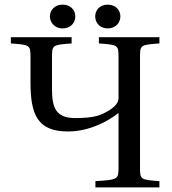

<svg xmlns="http://www.w3.org/2000/svg" viewBox="-20 -811 743 831"><path d="M196 -740C196 -714 216 -688 251 -688C287 -688 306 -714 306 -740C306 -766 287 -791 251 -791C216 -791 196 -766 196 -740ZM392 -740C392 -714 411 -688 446 -688C482 -688 501 -714 501 -740C501 -766 482 -791 446 -791C411 -791 392 -766 392 -740ZM27 -623C110 -617 112 -616 112 -563V-454C112 -314 143 -242 274 -242C368 -242 449 -287 493 -322V-87C493 -34 490 -33 393 -27V0H670V-27C587 -33 586 -34 586 -87V-563C586 -616 587 -617 670 -623V-650H408V-623C491 -617 493 -616 493 -563V-386C493 -349 435 -322 411 -313C382 -302 339 -300 306 -300C222 -300 205 -344 205 -426V-563C205 -616 207 -617 290 -623V-650H27Z"/></svg>

Font: erewhon
Style: Regular
Weight: 400
Version: Version 1.0.0